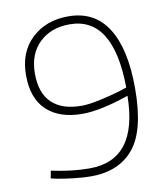

<svg xmlns="http://www.w3.org/2000/svg" viewBox="-78 -734 686 807"><g transform="rotate(-10 265.0 -330.5)"><path d="M77 -12 83 -44Q169 -25 246 -25Q452 -25 455 -298Q334 -256 256 -256Q159 -256 104.5 -306.5Q50 -357 50 -457Q50 -555 111 -612.5Q172 -670 267 -670Q379 -670 435.5 -581Q492 -492 492 -324Q492 -144 428.5 -67.5Q365 9 246 9Q213 9 171 4Q129 -1 103 -6ZM258 -290Q290 -290 339.5 -301Q389 -312 422 -322L456 -333Q453 -636 267 -636Q187 -636 137.5 -588Q88 -540 88 -457Q88 -373 132 -331.5Q176 -290 258 -290Z"/></g></svg>

Font: TypoPRO Titillium Maps
Style: 1 wt
Weight: 100
Designer: Campivisivi
Foundry: Accademia di Belle Arti di Urbino and students of MA course of Visual design
Version: Version 001.001